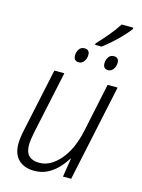

<svg xmlns="http://www.w3.org/2000/svg" viewBox="-129 -935 757 1020"><g transform="rotate(15 250.0 -425.5)"><path d="M302 -728Q332 -760 361 -794.5Q390 -829 410 -861H474V-853Q459 -833 436 -808.5Q413 -784 386.5 -760.5Q360 -737 337 -720H302ZM242 -608Q213 -608 213 -639Q213 -657 223 -672.5Q233 -688 253 -688Q281 -688 281 -659Q281 -639 270 -623.5Q259 -608 242 -608ZM403 -608Q375 -608 375 -639Q375 -657 385 -672.5Q395 -688 414 -688Q442 -688 442 -659Q442 -639 431 -623.5Q420 -608 403 -608ZM162 10Q107 10 75.5 -20Q44 -50 44 -107Q44 -126 47.5 -149Q51 -172 56 -194L128 -532H183L110 -190Q106 -169 103 -150Q100 -131 100 -115Q100 -38 177 -38Q237 -38 289.5 -98Q342 -158 365 -266L421 -532H476L363 0H318L334 -102H331Q315 -75 290.5 -49Q266 -23 234 -6.5Q202 10 162 10Z"/></g></svg>

Font: Noto Sans SemiCondensed Light
Style: Italic
Weight: 300
Width: 4
Italic angle: -12°
Designer: Monotype Design Team
Foundry: Monotype Imaging Inc.
Version: Version 2.013; ttfautohint (v1.8.4.7-5d5b)